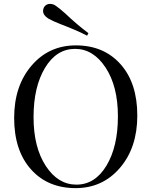

<svg xmlns="http://www.w3.org/2000/svg" viewBox="-20 -956 781 990"><path d="M688 -360Q688 -195 598.5 -90.5Q509 14 370 14Q226 14 139.5 -83Q53 -180 53 -348Q53 -513 142.5 -617.5Q232 -722 371 -722Q515 -722 601.5 -625Q688 -528 688 -360ZM153 -352Q153 -197 216 -100.5Q279 -4 374 -4Q470 -4 529 -102Q588 -200 588 -356Q588 -511 524.5 -607.5Q461 -704 367 -704Q271 -704 212 -606Q153 -508 153 -352ZM228 -861Q202 -878 202 -900Q202 -909 207 -919Q218 -936 238 -936Q254 -936 268 -926Q288 -912 316 -887Q377 -829 436 -785L429 -772Q397 -789 363 -803Q323 -820 291 -832Q250 -848 228 -861Z"/></svg>

Font: Playfair Display
Style: Regular
Weight: 400
Designer: Claus Eggers S?rensen
Foundry: Claus Eggers S?rensen
Version: Version 1.003